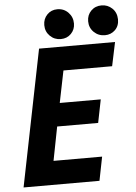

<svg xmlns="http://www.w3.org/2000/svg" viewBox="-60 -963 715 1009"><g transform="rotate(-5 297.0 -458.5)"><path d="M22.9 0 167.5 -719.7H568.4L542 -594.2H285.2L251 -425.8H467.3L442.9 -303.7H226.6L191.9 -125.5H448.2L423.3 0ZM519 -759.8Q484.4 -759.8 460.7 -783Q437 -806.2 437 -840.3Q437 -873.5 459 -895.5Q481 -917.5 514.2 -917.5Q546.4 -917.5 569.8 -895.5Q593.3 -873.5 594.2 -837.4Q594.7 -802.7 572.8 -781.2Q550.8 -759.8 519 -759.8ZM286.1 -759.8Q252.4 -759.8 229 -783Q205.6 -806.2 205.6 -840.3Q205.6 -873 227.1 -895.3Q248.5 -917.5 280.8 -917.5Q315.4 -917.5 338.6 -893.6Q361.8 -869.6 361.8 -835.4Q361.8 -803.7 340.3 -781.7Q318.8 -759.8 286.1 -759.8Z"/></g></svg>

Font: Reddit Sans
Style: Bold Italic
Weight: 700
Italic angle: -11.25°
Designer: Stephen Hutchings
Version: Version 1.013